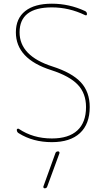

<svg xmlns="http://www.w3.org/2000/svg" viewBox="-20 -760 572 1040"><path d="M258 -380Q66 -441 66 -585Q66 -660 116.5 -700Q167 -740 261 -740Q355 -740 441 -700Q451 -695 451 -684Q451 -674 441 -678Q354 -720 261 -720Q86 -720 86 -585Q86 -457 264 -400Q370 -366 418 -314Q466 -262 466 -180Q466 -88 413 -39Q360 10 261 10Q159 10 82 -38Q71 -44 71 -57Q71 -61 75 -62.5Q79 -64 82 -62Q159 -10 261 -10Q352 -10 399 -53.5Q446 -97 446 -180Q446 -254 401.5 -301Q357 -348 258 -380ZM280 70Q283 60 295 60Q299 60 301 63Q303 66 302 70L236 250Q233 260 222 260Q218 260 216 257Q214 254 215 250Z"/></svg>

Font: Rounded Mplus 1c Thin
Style: Regular
Weight: 250
Version: Version 1.059.20150529